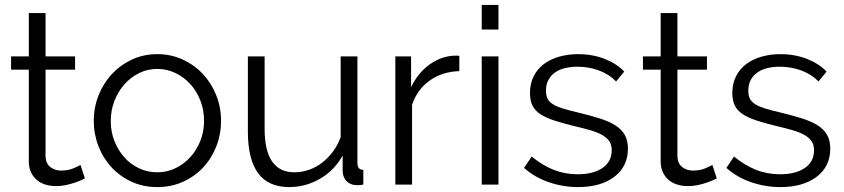

<svg xmlns="http://www.w3.org/2000/svg" viewBox="-20 -750 3429 780"><path d="M325 -25Q319 -22 307.5 -17Q296 -12 281 -7Q266 -2 247 2Q228 6 207 6Q185 6 165 0Q145 -6 130 -18.5Q115 -31 106 -50Q97 -69 97 -94V-467H25V-521H97V-697H165V-521H285V-467H165V-113Q167 -84 185.5 -70.5Q204 -57 228 -57Q257 -57 279 -66.5Q301 -76 307 -80Z M619 10Q562 10 515 -11.5Q468 -33 433.5 -70Q399 -107 380 -156Q361 -205 361 -259Q361 -314 380.5 -363Q400 -412 434.5 -449Q469 -486 516 -508Q563 -530 619 -530Q675 -530 722.5 -508Q770 -486 804.5 -449Q839 -412 858.5 -363Q878 -314 878 -259Q878 -205 859 -156Q840 -107 805.5 -70Q771 -33 723.5 -11.5Q676 10 619 10ZM430 -258Q430 -214 445 -176.5Q460 -139 485.5 -110.5Q511 -82 545.5 -66Q580 -50 619 -50Q658 -50 692.5 -66.5Q727 -83 753 -111.5Q779 -140 794 -178Q809 -216 809 -260Q809 -303 794 -341.5Q779 -380 753 -408.5Q727 -437 692.5 -453.5Q658 -470 619 -470Q580 -470 546 -453.5Q512 -437 486 -408Q460 -379 445 -340.5Q430 -302 430 -258Z M1155 10Q1070 10 1028.5 -46.5Q987 -103 987 -215V-521H1055V-227Q1055 -50 1176 -50Q1206 -50 1235 -60Q1264 -70 1288.5 -89Q1313 -108 1332.5 -134Q1352 -160 1364 -193V-521H1432V-88Q1432 -60 1456 -60V0Q1444 2 1436.5 2Q1429 2 1426 2Q1402 1 1387 -15Q1372 -31 1372 -58V-118Q1338 -57 1279.5 -23.5Q1221 10 1155 10Z M1846 -461Q1777 -459 1726 -423Q1675 -387 1654 -324V0H1586V-521H1650V-396Q1679 -456 1728 -490Q1777 -524 1833 -524Q1841 -524 1846 -523Z M1937 0V-521H2005V0ZM1937 -630V-730H2005V-630Z M2328 10Q2267 10 2209 -10Q2151 -30 2109 -68L2140 -114Q2184 -78 2229.5 -60Q2275 -42 2327 -42Q2390 -42 2427.5 -67.5Q2465 -93 2465 -140Q2465 -162 2455 -176.5Q2445 -191 2425.5 -202Q2406 -213 2376.5 -221.5Q2347 -230 2308 -239Q2263 -250 2230 -261Q2197 -272 2175.5 -286Q2154 -300 2143.5 -320.5Q2133 -341 2133 -372Q2133 -411 2148.5 -441Q2164 -471 2190.5 -490.5Q2217 -510 2252.5 -520Q2288 -530 2328 -530Q2388 -530 2437 -510.5Q2486 -491 2516 -459L2483 -419Q2454 -449 2412.5 -464Q2371 -479 2326 -479Q2299 -479 2276 -473.5Q2253 -468 2235.5 -456Q2218 -444 2208 -425.5Q2198 -407 2198 -382Q2198 -361 2205 -348Q2212 -335 2228 -325.5Q2244 -316 2268.5 -308.5Q2293 -301 2328 -293Q2378 -281 2416 -269Q2454 -257 2479.5 -241Q2505 -225 2518 -202Q2531 -179 2531 -146Q2531 -74 2476 -32Q2421 10 2328 10Z M2892 -25Q2886 -22 2874.5 -17Q2863 -12 2848 -7Q2833 -2 2814 2Q2795 6 2774 6Q2752 6 2732 0Q2712 -6 2697 -18.5Q2682 -31 2673 -50Q2664 -69 2664 -94V-467H2592V-521H2664V-697H2732V-521H2852V-467H2732V-113Q2734 -84 2752.5 -70.5Q2771 -57 2795 -57Q2824 -57 2846 -66.5Q2868 -76 2874 -80Z M3150 10Q3089 10 3031 -10Q2973 -30 2931 -68L2962 -114Q3006 -78 3051.5 -60Q3097 -42 3149 -42Q3212 -42 3249.5 -67.5Q3287 -93 3287 -140Q3287 -162 3277 -176.5Q3267 -191 3247.5 -202Q3228 -213 3198.5 -221.5Q3169 -230 3130 -239Q3085 -250 3052 -261Q3019 -272 2997.5 -286Q2976 -300 2965.5 -320.5Q2955 -341 2955 -372Q2955 -411 2970.5 -441Q2986 -471 3012.5 -490.5Q3039 -510 3074.5 -520Q3110 -530 3150 -530Q3210 -530 3259 -510.5Q3308 -491 3338 -459L3305 -419Q3276 -449 3234.5 -464Q3193 -479 3148 -479Q3121 -479 3098 -473.5Q3075 -468 3057.5 -456Q3040 -444 3030 -425.5Q3020 -407 3020 -382Q3020 -361 3027 -348Q3034 -335 3050 -325.5Q3066 -316 3090.5 -308.5Q3115 -301 3150 -293Q3200 -281 3238 -269Q3276 -257 3301.5 -241Q3327 -225 3340 -202Q3353 -179 3353 -146Q3353 -74 3298 -32Q3243 10 3150 10Z"/></svg>

Font: Boldmen
Style: Regular
Weight: 400
Designer: Matt McInerney, Pablo Impallari, Rodrigo Fuenzalida
Foundry: LIVING CONCEPT
Version: Version 1.000